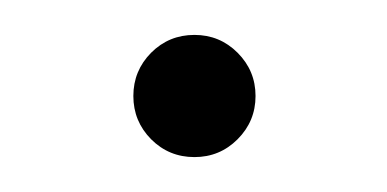

<svg xmlns="http://www.w3.org/2000/svg" viewBox="-20 -300 222 110"><path d="M91.4 -210Q76.8 -210 66.6 -220.2Q56.4 -230.5 56.4 -245Q56.4 -259.5 66.6 -269.8Q76.8 -280 91.4 -280Q105.9 -280 116.1 -269.8Q126.4 -259.5 126.4 -245Q126.4 -230.5 116.1 -220.2Q105.9 -210 91.4 -210Z"/></svg>

Font: Spartan Light
Style: Regular
Weight: 300
Designer: Matt Bailey, Mirko Velimirovic
Foundry: Matt Bailey
Version: Version 1.005